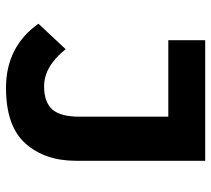

<svg xmlns="http://www.w3.org/2000/svg" viewBox="-52 -640 704 640"><g transform="rotate(90 300.0 -320.0)"><path d="M273 12Q136 12 59 -96L144 -187Q201 -115 268 -115Q320 -115 344.5 -142Q369 -169 369 -234V-529H114V-652H516V-222Q516 -117 458 -52.5Q400 12 273 12Z"/></g></svg>

Font: TypoPRO Source Code Pro
Style: Bold
Weight: 700
Monospace: yes
Designer: Paul D. Hunt, Teo Tuominen
Foundry: Adobe Systems Incorporated
Version: Version 2.010;PS 1.0;hotconv 1.0.84;makeotf.lib2.5.63406